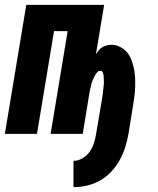

<svg xmlns="http://www.w3.org/2000/svg" viewBox="-30 -550 650 789"><path d="M272 219V111Q291 111 309 100.5Q327 90 338.5 73.5Q350 57 356 38Q362 19 365 0Q371 -34 376.5 -68Q382 -102 388 -136Q389 -142 390 -148.5Q391 -155 392 -162Q393 -169 393.5 -175.5Q394 -182 395 -188.5Q396 -195 396.5 -201.5Q397 -208 397 -214.5Q397 -221 396.5 -227.5Q396 -234 395.5 -240.5Q395 -247 392 -253Q389 -259 382 -259Q375 -259 370 -253.5Q365 -248 361.5 -242Q358 -236 355 -229.5Q352 -223 349.5 -217Q347 -211 345.5 -204.5Q344 -198 342.5 -191.5Q341 -185 339.5 -178.5Q338 -172 337 -165L310 0H178L248 -422H192L122 0H-10L78 -530H398L364 -326Q369 -335 375.5 -343Q382 -351 390.5 -356Q399 -361 408.5 -363.5Q418 -366 427 -366Q446 -366 463 -357.5Q480 -349 491.5 -335.5Q503 -322 509.5 -305Q516 -288 520 -270Q524 -252 525 -233Q526 -214 525.5 -194.5Q525 -175 522.5 -156Q520 -137 517 -118L498 0Q493 28 484.5 55Q476 82 462 107.5Q448 133 427.5 155Q407 177 381.5 191.5Q356 206 328 212.5Q300 219 272 219Z"/></svg>

Font: Iosevka Curly HvExObl
Style: Regular
Weight: 900
Width: 7
Italic angle: -9°
Monospace: yes
Designer: Belleve Invis
Foundry: Belleve Invis
Version: Version 11.1.0; ttfautohint (v1.8.3)